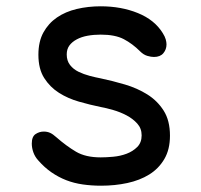

<svg xmlns="http://www.w3.org/2000/svg" viewBox="-20 -580 640 610"><path d="M301 10Q271 10 243 6Q215 2 190.5 -7.5Q166 -17 143.5 -32.5Q121 -48 101 -71Q91 -82 86 -96Q81 -110 81 -124Q81 -146 93 -154Q105 -162 119 -162Q130 -162 139 -158Q148 -154 159 -144Q191 -116 221.5 -98Q252 -80 300 -80Q317 -80 339.5 -82Q362 -84 382 -91.5Q402 -99 416 -113Q430 -127 430 -150Q430 -172 416 -187.5Q402 -203 382 -213.5Q362 -224 339.5 -230.5Q317 -237 300 -240Q266 -247 231 -257Q196 -267 167.5 -285Q139 -303 120.5 -332Q102 -361 102 -406Q102 -448 118 -477Q134 -506 161 -524.5Q188 -543 224 -551.5Q260 -560 300 -560Q365 -560 418 -538.5Q471 -517 497 -475Q504 -464 506.5 -455Q509 -446 509 -439Q509 -423 499 -411Q489 -399 469 -399Q460 -399 448 -402.5Q436 -406 425 -417Q401 -441 373.5 -455.5Q346 -470 300 -470Q278 -470 258.5 -466.5Q239 -463 224 -455Q209 -447 200.5 -435.5Q192 -424 192 -407Q192 -387 202.5 -373.5Q213 -360 229.5 -352Q246 -344 265 -339Q284 -334 300 -331Q338 -323 377 -311.5Q416 -300 448 -280Q480 -260 500 -228.5Q520 -197 520 -149Q520 -105 502 -74.5Q484 -44 454 -25.5Q424 -7 384.5 1.5Q345 10 301 10Z"/></svg>

Font: Maple Mono NF CN
Style: Regular
Weight: 400
Monospace: yes
Designer: subframe7536
Version: Version 7.000